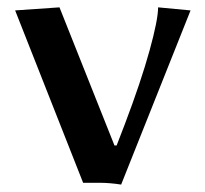

<svg xmlns="http://www.w3.org/2000/svg" viewBox="-20 -495 556 520"><path d="M21 -466.8 141.1 -475.1 290 -101.1H295.9L317.9 -158.2Q361.8 -273.9 385 -357.9Q408.2 -441.9 408.2 -475.1L496.1 -466.8L308.1 4.9Q277.3 0 248 0H205.1Z"/></svg>

Font: Resagokr
Style: Bold
Weight: 600
Designer: gluk
Foundry: gluk
Version: Version 0.95